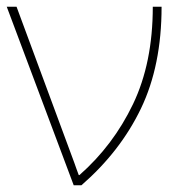

<svg xmlns="http://www.w3.org/2000/svg" viewBox="-21 -548 534 568"><path d="M-1 -528 197 0H220Q335 -100 396 -227Q457 -354 457 -528H431Q431 -362 372.5 -240Q314 -118 214 -30H212Q208 -40 205 -49Q202 -58 199 -66L28 -528Z"/></svg>

Font: Noto Sans UI Thin
Style: Regular
Weight: 250
Designer: Monotype Design Team
Foundry: Monotype Imaging Inc.
Version: Version 1.901